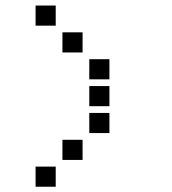

<svg xmlns="http://www.w3.org/2000/svg" viewBox="-20 -708 640 715"><path d="M113.5 -687.5Q112.5 -687.5 112.5 -687.5Q112.5 -687.5 112.5 -686.5V-613.5Q112.5 -612.5 112.5 -612.5Q112.5 -612.5 113.5 -612.5H186.5Q187.5 -612.5 187.5 -612.5Q187.5 -612.5 187.5 -613.5V-686.5Q187.5 -687.5 187.5 -687.5Q187.5 -687.5 186.5 -687.5ZM213.5 -587.5Q212.5 -587.5 212.5 -587.5Q212.5 -587.5 212.5 -586.5V-513.5Q212.5 -512.5 212.5 -512.5Q212.5 -512.5 213.5 -512.5H286.5Q287.5 -512.5 287.5 -512.5Q287.5 -512.5 287.5 -513.5V-586.5Q287.5 -587.5 287.5 -587.5Q287.5 -587.5 286.5 -587.5ZM313.5 -487.5Q312.5 -487.5 312.5 -487.5Q312.5 -487.5 312.5 -486.5V-413.5Q312.5 -412.5 312.5 -412.5Q312.5 -412.5 313.5 -412.5H386.5Q387.5 -412.5 387.5 -412.5Q387.5 -412.5 387.5 -413.5V-486.5Q387.5 -487.5 387.5 -487.5Q387.5 -487.5 386.5 -487.5ZM313.5 -387.5Q312.5 -387.5 312.5 -387.5Q312.5 -387.5 312.5 -386.5V-313.5Q312.5 -312.5 312.5 -312.5Q312.5 -312.5 313.5 -312.5H386.5Q387.5 -312.5 387.5 -312.5Q387.5 -312.5 387.5 -313.5V-386.5Q387.5 -387.5 387.5 -387.5Q387.5 -387.5 386.5 -387.5ZM313.5 -287.5Q312.5 -287.5 312.5 -287.5Q312.5 -287.5 312.5 -286.5V-213.5Q312.5 -212.5 312.5 -212.5Q312.5 -212.5 313.5 -212.5H386.5Q387.5 -212.5 387.5 -212.5Q387.5 -212.5 387.5 -213.5V-286.5Q387.5 -287.5 387.5 -287.5Q387.5 -287.5 386.5 -287.5ZM213.5 -187.5Q212.5 -187.5 212.5 -187.5Q212.5 -187.5 212.5 -186.5V-113.5Q212.5 -112.5 212.5 -112.5Q212.5 -112.5 213.5 -112.5H286.5Q287.5 -112.5 287.5 -112.5Q287.5 -112.5 287.5 -113.5V-186.5Q287.5 -187.5 287.5 -187.5Q287.5 -187.5 286.5 -187.5ZM113.5 -87.5Q112.5 -87.5 112.5 -87.5Q112.5 -87.5 112.5 -86.5V-13.5Q112.5 -12.5 112.5 -12.5Q112.5 -12.5 113.5 -12.5H186.5Q187.5 -12.5 187.5 -12.5Q187.5 -12.5 187.5 -13.5V-86.5Q187.5 -87.5 187.5 -87.5Q187.5 -87.5 186.5 -87.5Z"/></svg>

Font: Doto Black
Style: Regular
Weight: 900
Monospace: yes
Version: Version 1.000